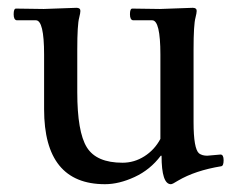

<svg xmlns="http://www.w3.org/2000/svg" viewBox="-20 -459 605 492"><path d="M92 -436 176 -439Q186 -439 186 -431Q186 -426 183 -414Q178 -396 178 -332V-223Q178 -121 202.5 -81.5Q227 -42 294 -42Q324 -42 350 -58.5Q376 -75 391 -103V-319Q391 -407 370 -407H321Q313 -408 313 -422.5Q313 -437 319 -437L390 -436L474 -439Q484 -439 484 -431Q484 -426 481 -414Q476 -396 476 -332V-146Q476 -78 490 -66Q498 -60 511 -60L545 -63Q553 -63 553 -48.5Q553 -34 547 -33Q480 -22 436 4Q422 13 418 13Q394 13 394 -60H392Q365 -24 325 -5.5Q285 13 249 13Q93 13 93 -179V-319Q93 -407 72 -407H23Q15 -408 15 -422.5Q15 -437 21 -437Z"/></svg>

Font: Sedan
Style: Regular
Weight: 400
Designer: Sebastian Salazar
Foundry: Sebastian Salazar
Version: Version 1.001